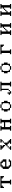

<svg xmlns="http://www.w3.org/2000/svg" viewBox="4699 -5286 602 10040"><g transform="rotate(-90 5000.0 -266.0)"><path d="M187.5 -359.4V-546.9H812.5V-359.4H750V-421.9H687.5V-484.4H562.5V-46.9H625V15.6H375V-46.9H437.5V-484.4H312.5V-421.9H250V-359.4Z M1312.5 -296.9H1562.5V-421.9H1500V-484.4H1375V-421.9H1312.5ZM1187.5 -109.4V-421.9H1250V-484.4H1312.5V-546.9H1562.5V-484.4H1625V-421.9H1687.5V-234.4H1312.5V-109.4H1375V-46.9H1562.5V-109.4H1687.5V-46.9H1625V15.6H1312.5V-46.9H1250V-109.4Z M2562.5 -484.4V-546.9H2750V-484.4H2687.5V-421.9H2625V-484.4ZM2187.5 -484.4V-546.9H2437.5V-484.4H2375V-421.9H2437.5V-296.9H2500V-359.4H2562.5V-171.9H2625V-109.4H2687.5V-46.9H2750V15.6H2500V-46.9H2562.5V-109.4H2500V-171.9H2375V-234.4H2437.5V-296.9H2375V-359.4H2312.5V-421.9H2250V-484.4ZM2187.5 15.6V-46.9H2250V-109.4H2312.5V-46.9H2375V15.6ZM2625 -421.9V-359.4H2562.5V-421.9ZM2375 -171.9V-109.4H2312.5V-171.9Z M3187.5 15.6V-46.9H3250V-484.4H3187.5V-546.9H3437.5V-484.4H3375V-359.4H3625V-484.4H3562.5V-546.9H3812.5V-484.4H3750V-46.9H3812.5V15.6H3562.5V-46.9H3625V-296.9H3375V-46.9H3437.5V15.6Z M4187.5 -171.9V-359.4H4250V-484.4H4375V-546.9H4562.5V-484.4H4687.5V-359.4H4750V-171.9H4687.5V-46.9H4562.5V-109.4H4625V-421.9H4562.5V-484.4H4375V-421.9H4312.5V-109.4H4375V-46.9H4562.5V15.6H4375V-46.9H4250V-171.9Z M5250 -484.4V-546.9H5750V-484.4H5687.5V-46.9H5750V15.6H5500V-46.9H5562.5V-484.4H5375V-109.4H5312.5V-484.4ZM5062.5 -46.9V-109.4H5125V-171.9H5187.5V-46.9H5250V15.6H5125V-46.9ZM5312.5 -109.4V-46.9H5250V-109.4Z M6187.5 -171.9V-359.4H6250V-484.4H6375V-546.9H6562.5V-484.4H6687.5V-359.4H6750V-171.9H6687.5V-46.9H6562.5V-109.4H6625V-421.9H6562.5V-484.4H6375V-421.9H6312.5V-109.4H6375V-46.9H6562.5V15.6H6375V-46.9H6250V-171.9Z M7187.5 15.6V-46.9H7250V-484.4H7187.5V-546.9H7687.5V-359.4H7625V-421.9H7562.5V-484.4H7375V-46.9H7437.5V15.6Z M8562.5 15.6V-46.9H8625V-359.4H8562.5V-421.9H8625V-484.4H8562.5V-546.9H8812.5V-484.4H8750V-46.9H8812.5V15.6ZM8187.5 15.6V-46.9H8250V-484.4H8187.5V-546.9H8437.5V-484.4H8375V-234.4H8437.5V-171.9H8375V-46.9H8437.5V15.6ZM8562.5 -359.4V-296.9H8500V-234.4H8437.5V-296.9H8500V-359.4Z M9562.5 15.6V-46.9H9625V-359.4H9562.5V-421.9H9625V-484.4H9562.5V-546.9H9812.5V-484.4H9750V-46.9H9812.5V15.6ZM9187.5 15.6V-46.9H9250V-484.4H9187.5V-546.9H9437.5V-484.4H9375V-234.4H9437.5V-171.9H9375V-46.9H9437.5V15.6ZM9562.5 -359.4V-296.9H9500V-234.4H9437.5V-296.9H9500V-359.4Z"/></g></svg>

Font: KH Dot Dougenzaka 16
Style: Regular
Weight: 400
Designer: Original version for X68000 by Keitarou Hiraki (http://hp.vector.co.jp/authors/VA000874/) / TrueType conversion by Homem
Version: Version 1.00.20150527